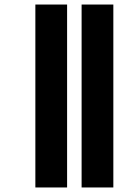

<svg xmlns="http://www.w3.org/2000/svg" viewBox="-20 -781 586 847"><path d="M340 46V-761H480V46ZM136 46V-761H276V46Z"/></svg>

Font: Noto Sans Telugu UI ExtraCondensed ExtraBold
Style: Regular
Weight: 800
Width: 2
Designer: Jelle Bosma - Monotype Design Team
Foundry: Monotype Imaging Inc.
Version: Version 2.006; ttfautohint (v1.8.4.7-5d5b)